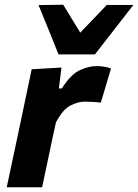

<svg xmlns="http://www.w3.org/2000/svg" viewBox="-20 -792 584 812"><path d="M8.5 0Q20 -53.5 30.5 -103.5Q41 -153 54.5 -216L65 -266Q76 -319.5 88.5 -378Q101 -436.5 114 -499L240 -506.5L229 -418H241.5Q279.5 -477.5 317.2 -495Q355 -512.5 388.5 -512.5Q404.5 -512.5 421 -509.8Q437.5 -507 449.5 -502.5L406.5 -358Q387 -360.5 371 -361.2Q355 -362 336.5 -362Q310.5 -362 278 -345.8Q245.5 -329.5 216.5 -274L202 -208Q190 -152 180 -103Q169.5 -54 158 0ZM227.5 -562Q206.5 -614.5 185.5 -666.5Q164 -718.5 143 -770.5L247.5 -772Q265 -743 283 -713.5Q301 -684 319.5 -654Q348 -684 376 -713Q404 -742 431.5 -771H544Q462 -666.5 381.5 -562Z"/></svg>

Font: Heraclito
Style: Bold Italic
Weight: 700
Italic angle: -12°
Designer: Kostas Bartsokas (font) & Cristiano Sobral (main changes)
Foundry: Kostas Bartsokas (font) & Cristiano Sobral (main changes)
Version: Version 1.00;July 8, 2020;FontCreator 13.0.0.2655 64-bit